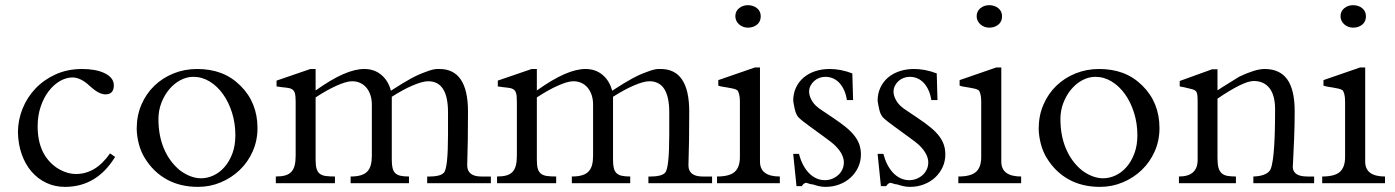

<svg xmlns="http://www.w3.org/2000/svg" viewBox="-20 -708 5392 742"><path d="M424.8 -101.6Q354 14.2 231 14.2Q192.4 14.2 159.4 -1.2Q126.5 -16.6 102.3 -44.4Q78.1 -72.3 64.2 -111.1Q50.3 -149.9 49.3 -196.3Q49.3 -243.2 66.9 -287.4Q84.5 -331.5 116.9 -365.7Q149.4 -399.9 195.3 -420.7Q241.2 -441.4 297.9 -441.4Q322.8 -441.4 344.7 -437.5Q366.7 -433.6 383.5 -425.5Q400.4 -417.5 410.2 -405.8Q419.9 -394 419.9 -377.9Q419.9 -343.3 387.2 -343.3Q362.3 -343.3 328.1 -374.5Q310.1 -392.1 292.7 -400.4Q275.4 -408.7 260.7 -408.7Q235.8 -408.7 211.7 -394.8Q187.5 -380.9 168.2 -355.7Q148.9 -330.6 137.2 -295.9Q125.5 -261.2 125.5 -219.7Q125.5 -110.8 198.7 -60.1Q215.8 -48.8 234.9 -42.2Q253.9 -35.6 274.4 -35.6Q311 -35.6 343.8 -54.9Q376.5 -74.2 405.3 -115.2Z M889.6 -185.5Q889.6 -231.4 876.7 -272.5Q863.8 -313.5 841.8 -344.2Q819.8 -375 790.3 -393.1Q760.7 -411.1 727.1 -411.1Q701.7 -411.1 677.2 -398.2Q652.8 -385.3 634 -362.8Q615.2 -340.3 603.8 -310.8Q592.3 -281.2 592.3 -248Q592.3 -183.1 614 -132.6Q635.7 -82 675.3 -49.8Q693.8 -35.6 715.1 -27.3Q736.3 -19 756.8 -19Q781.7 -19 805.7 -30.3Q829.6 -41.5 848.1 -63Q866.7 -84.5 878.2 -115.2Q889.6 -146 889.6 -185.5ZM975.1 -212.9Q975.1 -164.6 956.5 -122.8Q938 -81.1 906.2 -50.8Q874.5 -20.5 833 -3.2Q791.5 14.2 745.1 14.2Q676.8 14.2 624.8 -14.4Q572.8 -43 539.6 -97.2Q524.9 -120.6 516.8 -150.9Q508.8 -181.2 508.3 -210.4Q508.3 -261.2 526.6 -303.7Q544.9 -346.2 576.7 -376.7Q608.4 -407.2 650.9 -424.3Q693.4 -441.4 741.7 -441.4Q792.5 -441.4 833.7 -426Q875 -410.6 908.7 -377.4Q975.1 -312 975.1 -212.9Z M1877 0H1630.9V-25.9H1642.1Q1660.6 -25.9 1674.6 -29.5Q1688.5 -33.2 1695.3 -40.5Q1711.4 -56.6 1711.4 -189V-273.9Q1711.4 -394 1634.8 -394Q1623 -394 1607.7 -389.6Q1592.3 -385.3 1574 -377.4Q1555.7 -369.6 1535.6 -358.6Q1515.6 -347.7 1494.1 -334V-89.8Q1494.1 -70.8 1497.1 -58.6Q1500 -46.4 1507.3 -39.1Q1514.6 -31.7 1527.6 -28.8Q1540.5 -25.9 1560.5 -25.9V0H1335V-25.9Q1358.9 -25.9 1374.8 -30.8Q1390.6 -35.6 1399.9 -45.7Q1409.2 -55.7 1413.1 -70.8Q1417 -85.9 1417 -106V-303.7Q1417 -323.7 1411.6 -340.3Q1406.2 -356.9 1396.2 -368.9Q1386.2 -380.9 1372.1 -387.5Q1357.9 -394 1340.3 -394Q1329.1 -394 1313.7 -389.4Q1298.3 -384.8 1280.3 -376.7Q1262.2 -368.7 1241.7 -357.2Q1221.2 -345.7 1199.7 -331.5V-89.8Q1199.7 -68.8 1203.4 -56.2Q1207 -43.5 1215.8 -36.6Q1224.6 -29.8 1239 -27.8Q1253.4 -25.9 1274.4 -25.9V0H1045.9V-25.9Q1067.4 -25.9 1082 -30Q1096.7 -34.2 1105.7 -43.7Q1114.7 -53.2 1118.7 -68.6Q1122.6 -84 1122.6 -106V-315.4Q1122.6 -337.9 1119.4 -348.4Q1116.2 -358.9 1107.9 -363.5Q1099.6 -368.2 1085.2 -369.4Q1070.8 -370.6 1048.8 -374V-396.5L1179.7 -441.4H1199.7V-358.4Q1260.3 -401.4 1306.2 -421.4Q1352.1 -441.4 1387.7 -441.4Q1426.8 -441.4 1453.9 -418.5Q1481 -395.5 1490.7 -357.4Q1515.6 -373.5 1534.4 -385Q1553.2 -396.5 1568.6 -404.8Q1584 -413.1 1597.7 -419.2Q1611.3 -425.3 1625.5 -430.2Q1638.2 -435.5 1652.3 -439Q1666.5 -442.4 1678.2 -441.4Q1788.6 -441.4 1788.6 -276.9Q1788.6 -157.2 1785.6 -71.3V-68.4Q1785.6 -47.9 1799.3 -36.9Q1813 -25.9 1839.8 -25.9H1877Z M2731.9 0H2485.8V-25.9H2497.1Q2515.6 -25.9 2529.5 -29.5Q2543.5 -33.2 2550.3 -40.5Q2566.4 -56.6 2566.4 -189V-273.9Q2566.4 -394 2489.7 -394Q2478 -394 2462.6 -389.6Q2447.3 -385.3 2429 -377.4Q2410.6 -369.6 2390.6 -358.6Q2370.6 -347.7 2349.1 -334V-89.8Q2349.1 -70.8 2352.1 -58.6Q2355 -46.4 2362.3 -39.1Q2369.6 -31.7 2382.6 -28.8Q2395.5 -25.9 2415.5 -25.9V0H2189.9V-25.9Q2213.9 -25.9 2229.7 -30.8Q2245.6 -35.6 2254.9 -45.7Q2264.2 -55.7 2268.1 -70.8Q2272 -85.9 2272 -106V-303.7Q2272 -323.7 2266.6 -340.3Q2261.2 -356.9 2251.2 -368.9Q2241.2 -380.9 2227.1 -387.5Q2212.9 -394 2195.3 -394Q2184.1 -394 2168.7 -389.4Q2153.3 -384.8 2135.3 -376.7Q2117.2 -368.7 2096.7 -357.2Q2076.2 -345.7 2054.7 -331.5V-89.8Q2054.7 -68.8 2058.3 -56.2Q2062 -43.5 2070.8 -36.6Q2079.6 -29.8 2094 -27.8Q2108.4 -25.9 2129.4 -25.9V0H1900.9V-25.9Q1922.4 -25.9 1937 -30Q1951.7 -34.2 1960.7 -43.7Q1969.7 -53.2 1973.6 -68.6Q1977.5 -84 1977.5 -106V-315.4Q1977.5 -337.9 1974.4 -348.4Q1971.2 -358.9 1962.9 -363.5Q1954.6 -368.2 1940.2 -369.4Q1925.8 -370.6 1903.8 -374V-396.5L2034.7 -441.4H2054.7V-358.4Q2115.2 -401.4 2161.1 -421.4Q2207 -441.4 2242.7 -441.4Q2281.7 -441.4 2308.8 -418.5Q2335.9 -395.5 2345.7 -357.4Q2370.6 -373.5 2389.4 -385Q2408.2 -396.5 2423.6 -404.8Q2439 -413.1 2452.6 -419.2Q2466.3 -425.3 2480.5 -430.2Q2493.2 -435.5 2507.3 -439Q2521.5 -442.4 2533.2 -441.4Q2643.6 -441.4 2643.6 -276.9Q2643.6 -157.2 2640.6 -71.3V-68.4Q2640.6 -47.9 2654.3 -36.9Q2668 -25.9 2694.8 -25.9H2731.9Z M2919.9 -645Q2919.9 -624.5 2905.5 -612.8Q2891.1 -601.1 2870.1 -601.1Q2861.3 -601.1 2852.5 -604.2Q2843.8 -607.4 2836.9 -613.3Q2830.1 -619.1 2825.9 -627.2Q2821.8 -635.3 2821.8 -645Q2821.8 -664.6 2836.2 -676.3Q2850.6 -688 2870.1 -688Q2891.1 -688 2905.5 -676.3Q2919.9 -664.6 2919.9 -645ZM2993.7 0H2751V-25.9Q2799.3 -25.9 2819.3 -43.9Q2839.4 -62 2839.4 -101.1V-316.4Q2839.4 -333.5 2836.2 -345Q2833 -356.4 2829.1 -359.4Q2823.2 -363.3 2813.7 -365.5Q2804.2 -367.7 2793.7 -369.4Q2783.2 -371.1 2772.9 -372.8Q2762.7 -374.5 2755.9 -377V-398.4L2897.5 -447.3H2917V-83.5Q2917 -25.9 2993.7 -25.9Z M3307.1 -111.3Q3307.1 -84.5 3296.4 -61.5Q3285.6 -38.6 3267.3 -21.7Q3249 -4.9 3224.1 4.6Q3199.2 14.2 3170.4 14.2Q3157.7 14.2 3145.5 11.5Q3133.3 8.8 3122.1 4.9Q3113.8 4.4 3105.7 1.5Q3097.7 -1.5 3094.7 -1.5Q3091.8 -1.5 3087.2 1.7Q3082.5 4.9 3078.6 11.2H3058.1L3045.4 -113.3H3067.9Q3073.2 -91.8 3082.5 -73.2Q3091.8 -54.7 3104.5 -41Q3117.2 -27.3 3133.3 -19.5Q3149.4 -11.7 3168 -11.7Q3182.1 -11.7 3195.3 -16.8Q3208.5 -22 3218.8 -31Q3229 -40 3235.1 -52.7Q3241.2 -65.4 3241.2 -80.6Q3241.2 -95.2 3233.2 -111.6Q3225.1 -127.9 3208 -145Q3202.1 -150.9 3190.9 -159.7Q3179.7 -168.5 3165.8 -178.5Q3151.9 -188.5 3137 -199.5Q3122.1 -210.4 3108.2 -220.5Q3094.2 -230.5 3083 -239.5Q3071.8 -248.5 3065.4 -254.9Q3056.2 -266.1 3052 -283.9Q3047.9 -301.8 3045.4 -318.4Q3045.4 -346.2 3055.9 -368.9Q3066.4 -391.6 3085 -407.7Q3103.5 -423.8 3129.6 -432.6Q3155.8 -441.4 3186.5 -441.4Q3229 -441.4 3273.9 -424.3L3276.9 -321.3H3252.9Q3250 -341.3 3242.9 -357.7Q3235.8 -374 3225.3 -386Q3214.8 -397.9 3200.7 -404.5Q3186.5 -411.1 3169.4 -411.1Q3157.7 -411.1 3146.5 -407Q3135.3 -402.8 3126.5 -395Q3117.7 -387.2 3112.3 -376.7Q3106.9 -366.2 3106.9 -353.5Q3106.9 -339.4 3115.7 -322.5Q3124.5 -305.7 3140.1 -293.5Q3144 -289.6 3160.6 -278.8Q3177.2 -268.1 3201.2 -251.5Q3229 -232.9 3249.3 -216.3Q3269.5 -199.7 3282.2 -183.3Q3294.9 -167 3301 -149.4Q3307.1 -131.8 3307.1 -111.3Z M3633.3 -111.3Q3633.3 -84.5 3622.6 -61.5Q3611.8 -38.6 3593.5 -21.7Q3575.2 -4.9 3550.3 4.6Q3525.4 14.2 3496.6 14.2Q3483.9 14.2 3471.7 11.5Q3459.5 8.8 3448.2 4.9Q3439.9 4.4 3431.9 1.5Q3423.8 -1.5 3420.9 -1.5Q3418 -1.5 3413.3 1.7Q3408.7 4.9 3404.8 11.2H3384.3L3371.6 -113.3H3394Q3399.4 -91.8 3408.7 -73.2Q3418 -54.7 3430.7 -41Q3443.4 -27.3 3459.5 -19.5Q3475.6 -11.7 3494.1 -11.7Q3508.3 -11.7 3521.5 -16.8Q3534.7 -22 3544.9 -31Q3555.2 -40 3561.3 -52.7Q3567.4 -65.4 3567.4 -80.6Q3567.4 -95.2 3559.3 -111.6Q3551.3 -127.9 3534.2 -145Q3528.3 -150.9 3517.1 -159.7Q3505.9 -168.5 3491.9 -178.5Q3478 -188.5 3463.1 -199.5Q3448.2 -210.4 3434.3 -220.5Q3420.4 -230.5 3409.2 -239.5Q3397.9 -248.5 3391.6 -254.9Q3382.3 -266.1 3378.2 -283.9Q3374 -301.8 3371.6 -318.4Q3371.6 -346.2 3382.1 -368.9Q3392.6 -391.6 3411.1 -407.7Q3429.7 -423.8 3455.8 -432.6Q3481.9 -441.4 3512.7 -441.4Q3555.2 -441.4 3600.1 -424.3L3603 -321.3H3579.1Q3576.2 -341.3 3569.1 -357.7Q3562 -374 3551.5 -386Q3541 -397.9 3526.9 -404.5Q3512.7 -411.1 3495.6 -411.1Q3483.9 -411.1 3472.7 -407Q3461.4 -402.8 3452.6 -395Q3443.8 -387.2 3438.5 -376.7Q3433.1 -366.2 3433.1 -353.5Q3433.1 -339.4 3441.9 -322.5Q3450.7 -305.7 3466.3 -293.5Q3470.2 -289.6 3486.8 -278.8Q3503.4 -268.1 3527.3 -251.5Q3555.2 -232.9 3575.4 -216.3Q3595.7 -199.7 3608.4 -183.3Q3621.1 -167 3627.2 -149.4Q3633.3 -131.8 3633.3 -111.3Z M3852.5 -645Q3852.5 -624.5 3838.1 -612.8Q3823.7 -601.1 3802.7 -601.1Q3793.9 -601.1 3785.2 -604.2Q3776.4 -607.4 3769.5 -613.3Q3762.7 -619.1 3758.5 -627.2Q3754.4 -635.3 3754.4 -645Q3754.4 -664.6 3768.8 -676.3Q3783.2 -688 3802.7 -688Q3823.7 -688 3838.1 -676.3Q3852.5 -664.6 3852.5 -645ZM3926.3 0H3683.6V-25.9Q3731.9 -25.9 3752 -43.9Q3772 -62 3772 -101.1V-316.4Q3772 -333.5 3768.8 -345Q3765.6 -356.4 3761.7 -359.4Q3755.9 -363.3 3746.3 -365.5Q3736.8 -367.7 3726.3 -369.4Q3715.8 -371.1 3705.6 -372.8Q3695.3 -374.5 3688.5 -377V-398.4L3830.1 -447.3H3849.6V-83.5Q3849.6 -25.9 3926.3 -25.9Z M4375.5 -185.5Q4375.5 -231.4 4362.5 -272.5Q4349.6 -313.5 4327.6 -344.2Q4305.7 -375 4276.1 -393.1Q4246.6 -411.1 4212.9 -411.1Q4187.5 -411.1 4163.1 -398.2Q4138.7 -385.3 4119.9 -362.8Q4101.1 -340.3 4089.6 -310.8Q4078.1 -281.2 4078.1 -248Q4078.1 -183.1 4099.9 -132.6Q4121.6 -82 4161.1 -49.8Q4179.7 -35.6 4200.9 -27.3Q4222.2 -19 4242.7 -19Q4267.6 -19 4291.5 -30.3Q4315.4 -41.5 4334 -63Q4352.5 -84.5 4364 -115.2Q4375.5 -146 4375.5 -185.5ZM4460.9 -212.9Q4460.9 -164.6 4442.4 -122.8Q4423.8 -81.1 4392.1 -50.8Q4360.4 -20.5 4318.8 -3.2Q4277.3 14.2 4231 14.2Q4162.6 14.2 4110.6 -14.4Q4058.6 -43 4025.4 -97.2Q4010.7 -120.6 4002.7 -150.9Q3994.6 -181.2 3994.1 -210.4Q3994.1 -261.2 4012.5 -303.7Q4030.8 -346.2 4062.5 -376.7Q4094.2 -407.2 4136.7 -424.3Q4179.2 -441.4 4227.5 -441.4Q4278.3 -441.4 4319.6 -426Q4360.8 -410.6 4394.5 -377.4Q4460.9 -312 4460.9 -212.9Z M5058.6 0H4823.7V-25.9Q4868.2 -27.3 4885.3 -46.4Q4907.7 -67.9 4907.7 -284.7Q4907.7 -339.8 4886 -367.4Q4864.3 -395 4825.2 -395Q4804.7 -395 4768.3 -377Q4731.9 -358.9 4685.1 -326.7V-96.7Q4685.1 -73.7 4689 -59.8Q4692.9 -45.9 4701.4 -38.3Q4710 -30.8 4723.4 -28.3Q4736.8 -25.9 4756.3 -25.9V0H4536.1V-25.9Q4608.4 -25.9 4608.4 -90.3V-315.4Q4608.4 -330.6 4607.4 -339.6Q4606.4 -348.6 4603.3 -353.5Q4600.1 -358.4 4594.2 -360.8Q4588.4 -363.3 4579.1 -365.2Q4569.3 -367.7 4559.1 -370.1Q4548.8 -372.6 4539.1 -374V-395L4664.6 -440.4H4685.1V-358.9Q4692.4 -363.8 4705.8 -372.3Q4719.2 -380.9 4732.9 -389.2Q4746.6 -397.5 4757.1 -404.1Q4767.6 -410.6 4769 -411.6Q4797.4 -425.3 4822.8 -433.3Q4848.1 -441.4 4866.7 -441.4Q4926.3 -441.4 4954.8 -401.1Q4983.4 -360.8 4983.4 -278.3Q4983.4 -222.2 4981.2 -170.4Q4979 -118.7 4976.6 -71.3V-69.8Q4976.6 -68.8 4976.3 -68.4Q4976.1 -67.9 4976.1 -67.4V-63Q4976.1 -45.4 4990 -35.6Q5003.9 -25.9 5032.7 -25.9H5058.6Z M5258.8 -645Q5258.8 -624.5 5244.4 -612.8Q5230 -601.1 5209 -601.1Q5200.2 -601.1 5191.4 -604.2Q5182.6 -607.4 5175.8 -613.3Q5168.9 -619.1 5164.8 -627.2Q5160.6 -635.3 5160.6 -645Q5160.6 -664.6 5175 -676.3Q5189.5 -688 5209 -688Q5230 -688 5244.4 -676.3Q5258.8 -664.6 5258.8 -645ZM5332.5 0H5089.8V-25.9Q5138.2 -25.9 5158.2 -43.9Q5178.2 -62 5178.2 -101.1V-316.4Q5178.2 -333.5 5175 -345Q5171.9 -356.4 5168 -359.4Q5162.1 -363.3 5152.6 -365.5Q5143.1 -367.7 5132.6 -369.4Q5122.1 -371.1 5111.8 -372.8Q5101.6 -374.5 5094.7 -377V-398.4L5236.3 -447.3H5255.9V-83.5Q5255.9 -25.9 5332.5 -25.9Z"/></svg>

Font: HM XNiloofar
Style: Regular
Weight: 400
Designer: Hossein Movahhedian
Version: Version 2.8, 2015